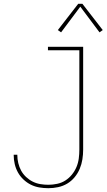

<svg xmlns="http://www.w3.org/2000/svg" viewBox="-20 -981 560 1009"><path d="M234 8Q210 8 186.5 4Q163 0 142 -10.5Q121 -21 103.5 -37.5Q86 -54 74.5 -74.5Q63 -95 57.5 -118.5Q52 -142 52 -165Q52 -166 52 -166.5Q52 -167 52 -168H71Q71 -167 71 -166.5Q71 -166 71 -166Q71 -145 76 -124Q81 -103 91 -84.5Q101 -66 117 -51Q133 -36 152 -26.5Q171 -17 192 -13.5Q213 -10 234 -10Q257 -10 280.5 -15Q304 -20 323.5 -32.5Q343 -45 358 -63.5Q373 -82 382 -103.5Q391 -125 394 -148.5Q397 -172 397 -195V-717H232V-735H417V-195Q417 -169 413 -143.5Q409 -118 399 -94Q389 -70 372 -49.5Q355 -29 333 -16Q311 -3 285.5 2.5Q260 8 234 8ZM301 -811 284 -823 391 -961H413L520 -823L503 -811L402 -946Z"/></svg>

Font: Iosevka SS04 Thin
Style: Regular
Weight: 100
Monospace: yes
Designer: Belleve Invis
Foundry: Belleve Invis
Version: Version 19.0.0; ttfautohint (v1.8.4)